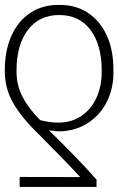

<svg xmlns="http://www.w3.org/2000/svg" viewBox="-20 -573 479 777"><path d="M370.6 183.6H59.6V143.1L304.7 143.6Q269 105 225.3 60.1Q181.6 15.1 138.2 -28.3Q70.3 -93.3 34.9 -153.6Q-0.5 -213.9 -0.5 -282.2V-288.1Q-0.5 -369.1 26.6 -429Q53.7 -488.8 103 -521.2Q152.3 -553.7 219.2 -553.2Q286.6 -553.7 335.9 -521Q385.3 -488.3 412.4 -428.7Q439.5 -369.1 439 -288.1V-281.7Q439.5 -214.8 412.6 -161.6Q385.7 -108.4 337.6 -76.4Q289.6 -44.4 225.1 -41.5Q213.9 -41.5 203.1 -42.5Q192.4 -43.5 178.2 -45.4Q222.7 -2 273.2 49.3Q323.7 100.6 370.6 153.8ZM391.6 -281.7V-288.1Q391.6 -391.1 346.4 -451.7Q301.3 -512.2 219.2 -512.2Q138.2 -512.2 92.5 -451.4Q46.9 -390.6 46.9 -288.1V-282.2Q46.9 -227.5 71.5 -180.4Q96.2 -133.3 142.6 -86.9Q181.2 -77.1 214.4 -76.7Q269 -76.7 308.8 -103.5Q348.6 -130.4 370.1 -176.8Q391.6 -223.1 391.6 -281.7Z"/></svg>

Font: Inter Display Extra Light
Style: Regular
Weight: 200
Designer: Rasmus Andersson
Foundry: rsms
Version: Version 4.000;git-4fc901f